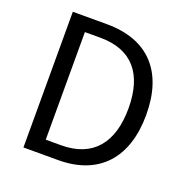

<svg xmlns="http://www.w3.org/2000/svg" viewBox="-130 -855 948 976"><g transform="rotate(20 343.5 -367.0)"><path d="M100 0H288C509 0 630 -137 630 -369C630 -602 509 -734 284 -734H100ZM193 -76V-658H276C449 -658 534 -555 534 -369C534 -184 449 -76 276 -76Z"/></g></svg>

Font: Microsoft YaHei
Style: Regular
Weight: 400
Designer: Ryoko NISHIZUKA 西塚涼子 (kana, bopomofo & ideographs); Paul D. Hunt (Latin, Greek & Cyrillic); Sandoll Communications 산돌커뮤니
Foundry: Adobe
Version: Version 2.001;hotconv 1.0.111;makeotfexe 2.5.65597